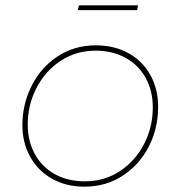

<svg xmlns="http://www.w3.org/2000/svg" viewBox="-20 -695 677 720"><path d="M64 -226Q64 -304 98.5 -373Q133 -442 196 -483.5Q259 -525 339 -525Q409 -525 462 -495.5Q515 -466 544 -413.5Q573 -361 573 -294Q573 -214 538 -145.5Q503 -77 440 -36Q377 5 297 5Q228 5 175.5 -24.5Q123 -54 93.5 -106.5Q64 -159 64 -226ZM553 -292Q553 -354 526.5 -402.5Q500 -451 451 -478Q402 -505 338 -505Q265 -505 207 -466.5Q149 -428 116.5 -364.5Q84 -301 84 -228Q84 -166 110.5 -117.5Q137 -69 185.5 -42Q234 -15 298 -15Q372 -15 430 -53.5Q488 -92 520.5 -155.5Q553 -219 553 -292ZM276 -675H498L494 -657H272Z"/></svg>

Font: Fixel Italic Variable 20240409 Display Thin
Style: Italic
Weight: 100
Italic angle: -10°
Designer: AlfaBravo + MacPaw
Foundry: Kyrylo Tkachov, Marchela Mozhyna, Serhii Makarenko, Maria Weinstein, Zakhar Kryvoshyya
Version: Version 1.211;Glyphs 3.2 (3225)